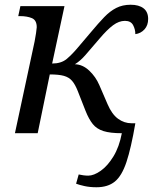

<svg xmlns="http://www.w3.org/2000/svg" viewBox="-20 -562 645 810"><path d="M387 228Q359 228 336.5 223Q314 218 301 213L312 174Q320 176 331.5 177.5Q343 179 352 179Q376 179 405 158.5Q434 138 458.5 98Q483 58 494 0Q445 0 416.5 -9Q388 -18 371.5 -38.5Q355 -59 341 -94L308 -178Q297 -206 284 -221Q271 -236 249.5 -242Q228 -248 190 -248L139 0H43L126 -387Q129 -401 132 -422Q135 -443 135 -447Q135 -477 114.5 -485.5Q94 -494 65 -494H57L66 -536H252L200 -294Q238 -294 261 -313Q284 -332 309 -362L365 -428Q395 -464 419.5 -489.5Q444 -515 470.5 -528.5Q497 -542 531 -542Q566 -542 585.5 -527Q605 -512 605 -482Q605 -455 589.5 -438Q574 -421 551 -418Q551 -438 541.5 -456Q532 -474 507 -474Q482 -474 457 -455.5Q432 -437 399 -398Q363 -356 341 -330.5Q319 -305 296 -291Q329 -290 356.5 -264Q384 -238 399 -203L434 -122Q452 -80 478 -61Q504 -42 535 -42H551Q533 63 513.5 121.5Q494 180 464.5 204Q435 228 387 228Z"/></svg>

Font: NotoSerif-Italic
Style: Regular
Weight: 400
Italic angle: -12°
Designer: Monotype Design Team
Foundry: Monotype Imaging Inc.
Version: Version 2.007; ttfautohint (v1.8) -l 8 -r 50 -G 200 -x 14 -D